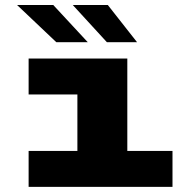

<svg xmlns="http://www.w3.org/2000/svg" viewBox="-20 -728 740 748"><path d="M91.5 0V-140H281.5V-360H91.5V-500H476V-140H652V0ZM396.5 -563.5 263.5 -708.5H400L514 -563.5ZM199.5 -563.5 46.5 -708.5H187.5L322 -563.5Z"/></svg>

Font: Trispace SemiExpanded ExtraBold
Style: Regular
Weight: 800
Width: 6
Designer: Tyler Finck
Foundry: Etcetera Type Company
Version: Version 1.210; ttfautohint (v1.8.3)